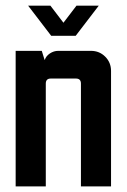

<svg xmlns="http://www.w3.org/2000/svg" viewBox="-20 -663 451 683"><path d="M80 -642.9H159.3L205.7 -582.1L252.1 -642.9H331.4L249.3 -535.7H162.1ZM35.7 -482.1H128.6L138.6 -450H139.3Q143.6 -463.6 157.5 -472.9Q171.4 -482.1 187.1 -482.1H303.6Q333.6 -482.1 354.3 -461.4Q375 -440.7 375 -410.7V0H267.9V-365.7Q267.9 -383.6 250 -383.6H160.7Q142.9 -383.6 142.9 -365.7V0H35.7Z"/></svg>

Font: Aire Exterior
Style: Regular
Weight: 400
Width: 4
Designer: Jayvee Enaguas (HarvettFox96)
Version: 20190503.02